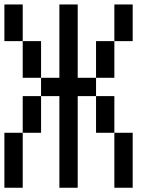

<svg xmlns="http://www.w3.org/2000/svg" viewBox="-20 -937 707 873"><path d="M0 -83.3V-333.3H83.3V-83.3ZM0 -750V-916.7H83.3V-750ZM166.7 -333.3H83.3V-500H166.7ZM166.7 -583.3H83.3V-750H166.7ZM166.7 -500V-583.3H250V-916.7H333.3V-583.3H416.7V-500H333.3V-83.3H250V-500ZM500 -83.3V-333.3H583.3V-83.3ZM500 -333.3H416.7V-500H500ZM500 -583.3H416.7V-750H500ZM500 -750V-916.7H583.3V-750Z"/></svg>

Font: Galmuri11 Condensed
Style: Regular
Weight: 400
Width: 3
Designer: Lee Minseo (quiple)
Version: Version 2.399;hotconv 1.1.1;makeotfexe 2.6.0 DEVELOPMENT